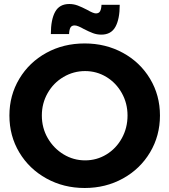

<svg xmlns="http://www.w3.org/2000/svg" viewBox="-20 -928 846 959"><path d="M779 -351Q779 -250 729.5 -167Q680 -84 594 -36.5Q508 11 403 11Q298 11 212 -36.5Q126 -84 76.5 -166.5Q27 -249 27 -351Q27 -452 76.5 -534.5Q126 -617 211.5 -664Q297 -711 403 -711Q508 -711 594 -664Q680 -617 729.5 -534.5Q779 -452 779 -351ZM189 -351Q189 -289 218.5 -238Q248 -187 297.5 -157Q347 -127 405 -127Q463 -127 511.5 -156.5Q560 -186 588.5 -237.5Q617 -289 617 -351Q617 -412 588.5 -463Q560 -514 511.5 -543.5Q463 -573 405 -573Q347 -573 297 -543.5Q247 -514 218 -463Q189 -412 189 -351ZM486 -755Q464 -755 444 -762.5Q424 -770 397 -784Q385 -791 373 -796Q361 -801 353 -801Q338 -801 332 -790.5Q326 -780 325 -758H234Q234 -830 255.5 -869Q277 -908 326 -908Q348 -908 368 -900.5Q388 -893 415 -879Q446 -861 459 -861Q474 -861 480 -872Q486 -883 487 -904H578Q578 -833 556.5 -794Q535 -755 486 -755Z"/></svg>

Font: Montserrat arm2 SemiBold
Style: Regular
Weight: 600
Designer: Julieta Ulanovsky
Foundry: Julieta Ulanovsky
Version: Version 6.000